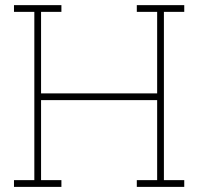

<svg xmlns="http://www.w3.org/2000/svg" viewBox="-20 -731 775 751"><path d="M34.7 0V-26.4H114.3V-684.6H34.7V-710.9H220.2V-684.6H140.6V-365.7H594.7V-684.6H515.1V-710.9H594.7H621.1H700.7V-684.6H621.1V-26.4H700.7V0H515.1V-26.4H594.7V-339.4H140.6V-26.4H220.2V0Z"/></svg>

Font: Roboto Slab LO Thin
Style: Regular
Weight: 250
Designer: Google
Version: Version 2.00;September 28, 2018;FontCreator 11.5.0.2427 64-b